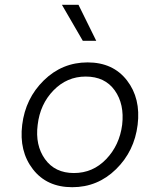

<svg xmlns="http://www.w3.org/2000/svg" viewBox="-20 -770 605 800"><path d="M325 -600 238 -750H307L381 -600ZM281 10Q175 10 117 -65Q59 -140 72.5 -250Q86 -360 162.5 -435Q239 -510 345 -510Q451 -510 509 -435Q567 -360 553.5 -250Q540 -140 463.5 -65Q387 10 281 10ZM288 -49Q367 -49 422.5 -107Q478 -165 489 -250Q499 -336 458 -393.5Q417 -451 337 -451Q259 -451 203 -393.5Q147 -336 137 -250Q126 -165 167.5 -107Q209 -49 288 -49Z"/></svg>

Font: Orkney Light
Style: LightItalic
Weight: 300
Designer: Samuel Oakes and Alfredo Marco Pradil
Foundry: Alfredo Marco Pradil
Version: 1.0; ttfautohint (v1.5)